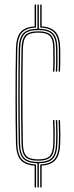

<svg xmlns="http://www.w3.org/2000/svg" viewBox="-20 -820 325 840"><path d="M143.8 0V-105.8Q99.8 -106.5 81.5 -126.2Q63.2 -146 62 -192.2Q61 -242.8 60.5 -294.8Q60 -346.8 60 -399.2Q60 -451.8 60.5 -503.9Q61 -556 62 -606.5Q63 -654 81.4 -673.8Q99.8 -693.5 143.8 -694V-800H150V-694Q194.2 -693.5 212.6 -673.8Q231 -654 231.2 -607.5Q231.5 -587 231.6 -562.1Q231.8 -537.2 230.2 -506.8H224.2Q225.8 -537.5 225.5 -562.1Q225.2 -586.8 225.2 -607.2Q225 -652.2 207.5 -670.4Q190 -688.5 146.8 -688.5Q104 -688.5 86.6 -670.4Q69.2 -652.2 68 -606.5Q67 -556.5 66.5 -504.8Q66 -453 66 -400.6Q66 -348.2 66.5 -296.1Q67 -244 67.8 -192.8Q68.8 -147.5 86.4 -129.5Q104 -111.5 147 -111.5Q189.2 -111.5 206.5 -129.2Q223.8 -147 225.2 -192.5Q226 -213.2 225.9 -238.1Q225.8 -263 224.2 -294.5H230.2Q231.8 -263 232 -238.2Q232.2 -213.5 231.2 -192.2Q229.5 -145 211.5 -125.8Q193.5 -106.5 150 -105.8V0ZM131.5 0V-95.2Q88.2 -98.2 69.6 -121.1Q51 -144 49.8 -191.8Q48.8 -242.5 48.2 -294.6Q47.8 -346.8 47.8 -399.4Q47.8 -452 48.2 -504.2Q48.8 -556.5 49.8 -607.2Q50.8 -655.8 69.6 -678.8Q88.5 -701.8 131.5 -704.5V-800H137.8V-699.5Q94.2 -697.8 75.6 -676.4Q57 -655 55.8 -607Q54.8 -556.2 54.2 -504.1Q53.8 -452 53.8 -399.4Q53.8 -346.8 54.4 -294.6Q55 -242.5 55.8 -192Q56.8 -144.8 75.6 -123.5Q94.5 -102.2 137.8 -100.5V0ZM147 -117Q106.8 -117 91 -133.6Q75.2 -150.2 74 -193Q73 -243.8 72.5 -295.6Q72 -347.5 72 -399.8Q72 -452 72.6 -503.9Q73.2 -555.8 74 -606.2Q74.8 -649.5 90.8 -666.2Q106.8 -683 146.8 -683Q187 -683 203 -666.4Q219 -649.8 219 -607.2Q219.2 -587 219.4 -562.5Q219.5 -538 218 -506.8H212Q213.5 -538 213.2 -562.4Q213 -586.8 213 -607Q213 -647 198.6 -662.1Q184.2 -677.2 146.8 -677.2Q109.8 -677.2 95.5 -662Q81.2 -646.8 80.2 -606Q79.2 -555.5 78.8 -503.6Q78.2 -451.8 78.2 -399.5Q78.2 -347.2 78.9 -295.4Q79.5 -243.5 80.2 -193Q81 -153 95.4 -137.9Q109.8 -122.8 147 -122.8Q183.8 -122.8 197.8 -137.8Q211.8 -152.8 213 -193Q213.8 -213.5 213.6 -238.1Q213.5 -262.8 212 -294.5H218Q219.5 -262.8 219.6 -238Q219.8 -213.2 219 -192.8Q217.8 -149.8 202 -133.4Q186.2 -117 147 -117ZM236.5 -506.8Q237.8 -537.2 237.6 -562.1Q237.5 -587 237.5 -607.5Q237.2 -655 218.4 -676.4Q199.5 -697.8 156 -699.5V-800H162.2V-704.5Q205.2 -701.8 224.2 -678.9Q243.2 -656 243.5 -607.8Q243.8 -587 243.9 -562.1Q244 -537.2 242.5 -506.8ZM156 0V-100.5Q199 -102.2 217.4 -123.2Q235.8 -144.2 237.5 -192Q238.2 -213 238.1 -238.1Q238 -263.2 236.5 -294.5H242.5Q244 -263.5 244.1 -238.2Q244.2 -213 243.5 -191.8Q242 -144 223.6 -121.2Q205.2 -98.5 162.2 -95.5V0Z"/></svg>

Font: Big Shoulders Inline Display Thin ExtraLight
Style: Regular
Weight: 250
Version: Version 2.002